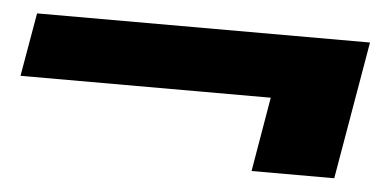

<svg xmlns="http://www.w3.org/2000/svg" viewBox="-31 -489 691 347"><g transform="rotate(5 314.0 -315.0)"><path d="M435 -190 458 -325H4L24 -440H628L585 -190Z"/></g></svg>

Font: DM Sans 12pt Black
Style: Italic
Weight: 900
Italic angle: -10°
Version: Version 4.004;gftools[0.9.30]